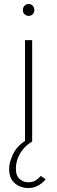

<svg xmlns="http://www.w3.org/2000/svg" viewBox="-20 -713 288 967"><path d="M122 234Q84 234 55 210.5Q26 187 26 136Q26 106 44.8 65.2Q63.5 24.5 106 -3V-511H142V0Q112.5 17.5 94.5 40.5Q76.5 63.5 68.2 88.2Q60 113 60 136Q60 173.5 79.8 189.2Q99.5 205 122 205Q147.5 205 162.8 193.5Q178 182 186 173L210 190Q201 201 188.5 211Q176 221 159.5 227.5Q143 234 122 234ZM124 -633Q112 -633 103.5 -641.5Q95 -650 95 -662Q95 -675 103.5 -684Q112 -693 124 -693Q137 -693 145 -684Q153 -675 153 -662Q153 -650 145 -641.5Q137 -633 124 -633Z"/></svg>

Font: Overpass Thin
Style: Regular
Weight: 250
Designer: Delve Withrington, Dave Bailey, Thomas Jockin
Foundry: Delve Fonts LLC
Version: Version 4.000